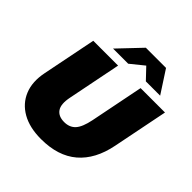

<svg xmlns="http://www.w3.org/2000/svg" viewBox="-239 -1096 1291 1291"><g transform="rotate(45 406.5 -450.5)"><path d="M350 16Q241 16 168 -25.5Q95 -67 64.5 -141.5Q34 -216 54 -315L131 -700H367L291 -319Q276 -245 300 -210Q324 -175 379 -175Q430 -175 459.5 -207.5Q489 -240 505 -319L581 -700H813L734 -305Q703 -148 607 -66Q511 16 350 16ZM262 -757 414 -917H606L710 -757H574L501 -834L406 -757Z"/></g></svg>

Font: Montserrat Black
Style: Italic
Weight: 900
Italic angle: -11.3°
Designer: Julieta Ulanovsky
Foundry: Julieta Ulanovsky
Version: Version 9.000; ttfautohint (v1.8.4.7-5d5b)